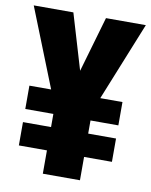

<svg xmlns="http://www.w3.org/2000/svg" viewBox="-81 -775 658 835"><g transform="rotate(10 247.5 -357.0)"><path d="M248 -469 175 -714H0L138 -367H42V-264H166V-206H42V-103H166V0H330V-103H453V-206H330V-264H453V-367H355L495 -714H319Z"/></g></svg>

Font: Noto Sans Lao Looped ExtraCondensed Black
Style: Regular
Weight: 900
Width: 2
Designer: Mark Frömberg, Ben Mitchell
Foundry: The Fontpad Ltd
Version: Version 1.002